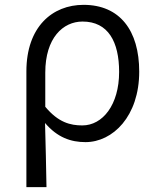

<svg xmlns="http://www.w3.org/2000/svg" viewBox="-20 -574 649 793"><path d="M89 199H172C170 101 169 33 166 -66C217 -6 273 13 333 13C446 13 555 -94 555 -278C555 -448 475 -554 325 -554C196 -554 89 -463 89 -279ZM320 -56C271 -56 221 -68 167 -133V-274C167 -417 240 -485 321 -485C427 -485 472 -401 472 -277C472 -141 404 -56 320 -56Z"/></svg>

Font: Noto Sans KR DemiLight
Style: Regular
Weight: 350
Designer: Ryoko NISHIZUKA 西塚涼子 (kana, bopomofo & ideographs); Paul D. Hunt (Latin, Greek & Cyrillic); Sandoll Communications 산돌커뮤니
Foundry: Adobe
Version: Version 2.004;hotconv 1.0.118;makeotfexe 2.5.65603